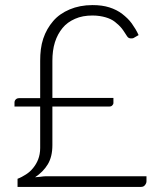

<svg xmlns="http://www.w3.org/2000/svg" viewBox="-20 -735 629 755"><path d="M37 -332V-316H138V-153C138 -136 135 -121 130 -108C125 -95 118 -84 110 -74C102 -64 93 -56 82 -49C71 -42 60 -36 49 -32V0H534C541 0 546 -2 550 -7C554 -12 556 -17 556 -22V-42H162C154 -42 147 -41 140 -40C133 -39 125 -39 118 -38C139 -52 156 -69 168 -89C180 -109 186 -134 186 -164V-316H410C414 -316 418 -317 421 -320C424 -323 426 -326 426 -330V-350H186V-496C186 -522 189 -547 196 -569C203 -591 213 -609 226 -625C239 -641 255 -652 275 -661C295 -670 318 -674 344 -674C364 -674 381 -671 395 -667C409 -663 422 -657 432 -649C442 -641 451 -633 459 -623C467 -613 473 -602 480 -592C484 -586 489 -584 495 -584C499 -584 503 -584 506 -586L525 -597C518 -613 508 -629 498 -643C488 -657 475 -669 461 -680C447 -691 429 -700 410 -706C391 -712 369 -715 344 -715C310 -715 280 -709 254 -698C228 -687 206 -672 189 -652C172 -632 159 -610 150 -583C141 -556 138 -527 138 -496V-349H55C49 -349 45 -347 42 -344C39 -341 37 -337 37 -332Z"/></svg>

Font: SVN-Aleo
Style: Light
Weight: 300
Designer: Alessio Laiso
Version: Version 1.2.2